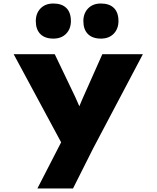

<svg xmlns="http://www.w3.org/2000/svg" viewBox="-20 -844 892 1094"><path d="M193 230 354 -83 344 -4 58 -535H292L408 -293Q418 -272 429 -245.5Q440 -219 452 -189L407 -180Q416 -201 428 -229Q440 -257 450 -281L563 -535H794L510 3L396 230ZM555 -624Q507 -624 481 -650Q455 -676 455 -724Q455 -768 482 -796Q509 -824 555 -824Q603 -824 629 -798.5Q655 -773 655 -724Q655 -680 628 -652Q601 -624 555 -624ZM284 -624Q236 -624 210 -650Q184 -676 184 -724Q184 -768 211 -796Q238 -824 284 -824Q332 -824 358 -798.5Q384 -773 384 -724Q384 -680 357 -652Q330 -624 284 -624Z"/></svg>

Font: Lexend Giga Black
Style: Regular
Weight: 900
Designer: Bonnie Shaver-Troup, Thomas Jockin
Foundry: Lexend
Version: Version 1.007